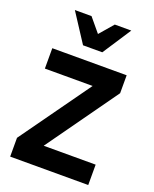

<svg xmlns="http://www.w3.org/2000/svg" viewBox="-168 -1022 895 1116"><g transform="rotate(20 280.0 -464.5)"><path d="M35.2 0V-116.2L345.2 -549.8H49.8V-675.8H509.8V-564.9L196.8 -126H518.1V0ZM331.1 -752.9H211.9L97.2 -929.2H200.2L271 -844.2L344.2 -929.2H446.3Z"/></g></svg>

Font: Clear Sans
Style: Bold
Weight: 700
Foundry: Intel Corporation
Version: Version 1.00